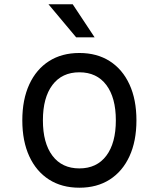

<svg xmlns="http://www.w3.org/2000/svg" viewBox="-20 -860 740 895"><path d="M350 15Q268 15 208.5 -23Q149 -61 116.5 -131.5Q84 -202 84 -299Q84 -396 116.5 -466.5Q149 -537 208.5 -575Q268 -613 350 -613Q432 -613 491.5 -575Q551 -537 583.5 -466.5Q616 -396 616 -299Q616 -202 583.5 -131.5Q551 -61 491.5 -23Q432 15 350 15ZM350 -75Q431 -75 475.5 -134Q520 -193 520 -299Q520 -405 475.5 -464Q431 -523 350 -523Q269 -523 224.5 -464Q180 -405 180 -299Q180 -193 224.5 -134Q269 -75 350 -75ZM421 -686H335L206 -840H319Z"/></svg>

Font: Martian Mono Light
Style: Regular
Weight: 300
Monospace: yes
Designer: Roman Shamin
Foundry: Evil Martians
Version: Version 1.000; ttfautohint (v1.8.4.7-5d5b)